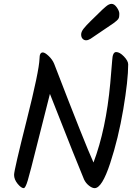

<svg xmlns="http://www.w3.org/2000/svg" viewBox="-20 -993 717 996"><path d="M528 -958Q545 -973 559 -973Q573 -973 586 -954.5Q599 -936 599 -921.5Q599 -907 596.5 -900Q594 -893 584.5 -885Q575 -877 568 -872Q496 -824 476.5 -810Q457 -796 450 -792Q437 -784 426.5 -784Q416 -784 408.5 -792Q401 -800 401 -814Q401 -828 413.5 -844Q426 -860 450 -883.5Q474 -907 488.5 -921Q503 -935 511 -943Q519 -951 528 -958ZM562 -680Q564 -723 582.5 -723Q601 -723 623 -700Q645 -677 645 -659Q645 -577 619.5 -426Q594 -275 551.5 -146Q509 -17 471 -17Q458 -17 441.5 -30Q425 -43 416 -62Q386 -132 239 -506Q209 -390 172.5 -243.5Q136 -97 124 -57Q112 -17 103 -17Q90 -17 71.5 -39.5Q53 -62 53 -86Q53 -110 118 -367.5Q183 -625 185 -689Q185 -721 202 -721Q213 -721 232.5 -702.5Q252 -684 261 -662Q422 -244 465 -150Q530 -322 552 -561Q562 -671 562 -680Z"/></svg>

Font: Kalam
Style: Regular
Weight: 400
Designer: Lipi Raval (Devanagari and Latin), Jonny Pinhorn (Latin)
Foundry: Indian Type Foundry
Version: Version 2.001;PS 1.0;hotconv 1.0.79;makeotf.lib2.5.61930; tt